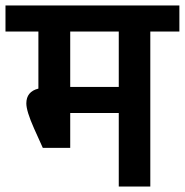

<svg xmlns="http://www.w3.org/2000/svg" viewBox="-47 -680 674 700"><path d="M-27 -565V-660H607V-565H501V0H386V-268H209V-141H109L77 -212Q49 -275 49 -303Q49 -346 93 -357V-565ZM386 -565H209V-363H386Z"/></svg>

Font: Hind SemiBold
Style: Regular
Weight: 600
Designer: Manushi Parikh, Satya Rajpurohit
Foundry: Indian Type Foundry
Version: Version 2.001;PS 1.0;hotconv 1.0.79;makeotf.lib2.5.61930; tt